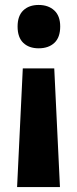

<svg xmlns="http://www.w3.org/2000/svg" viewBox="-20 -573 312 775"><path d="M223 -466Q223 -422 199.5 -400Q176 -378 136 -378Q97 -378 74 -400Q51 -422 51 -466Q51 -509 74 -531Q97 -553 136 -553Q175 -553 199 -531Q223 -509 223 -466ZM72 -297H199L222 182H49Z"/></svg>

Font: Noto Sans Kannada Condensed ExtraBold
Style: Regular
Weight: 800
Width: 3
Designer: Jelle Bosma - Monotype Design Team
Foundry: Monotype Imaging Inc.
Version: Version 2.005; ttfautohint (v1.8.4.7-5d5b)